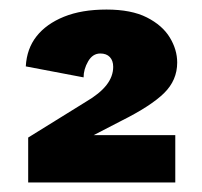

<svg xmlns="http://www.w3.org/2000/svg" viewBox="-20 -732 422 402"><path d="M203 -712Q255 -712 287.5 -695.5Q320 -679 335.5 -653.5Q351 -628 351 -601Q351 -564 323.5 -537Q296 -510 234 -479L176 -449H347V-350H39V-444L160 -519Q189 -536 203 -554Q217 -572 217 -592Q217 -605 210 -612.5Q203 -620 190 -620Q174 -620 164.5 -603.5Q155 -587 155 -570L34 -593Q36 -630 56.5 -656Q77 -682 114 -697Q151 -712 203 -712Z"/></svg>

Font: Parkinsans
Style: Bold
Weight: 700
Designer: Red Stone, Indian Type Foundry
Foundry: Indian Type Foundry
Version: Version 1.000